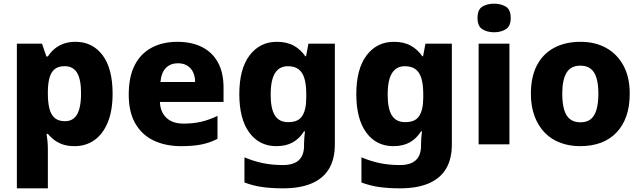

<svg xmlns="http://www.w3.org/2000/svg" viewBox="-20 -787 3498 1047"><path d="M392 -559Q484 -559 539 -486.5Q594 -414 594 -276Q594 -182 567 -118Q540 -54 493.5 -22Q447 10 387 10Q348 10 320.5 0Q293 -10 273.5 -25.5Q254 -41 241 -57H234Q237 -38 239 -17Q241 4 241 28V240H72V-549H209L233 -479H241Q255 -501 275.5 -519Q296 -537 325 -548Q354 -559 392 -559ZM333 -426Q299 -426 279.5 -411Q260 -396 251 -366.5Q242 -337 241 -292V-277Q241 -228 249.5 -194.5Q258 -161 278.5 -143.5Q299 -126 335 -126Q364 -126 383.5 -142.5Q403 -159 412.5 -193Q422 -227 422 -278Q422 -355 400 -390.5Q378 -426 333 -426Z M947 -559Q1025 -559 1081.5 -530.5Q1138 -502 1168.5 -446.5Q1199 -391 1199 -309V-231H852Q854 -177 887 -145Q920 -113 981 -113Q1034 -113 1077 -123Q1120 -133 1166 -155V-30Q1126 -9 1080 0.5Q1034 10 967 10Q884 10 819.5 -20Q755 -50 718.5 -112.5Q682 -175 682 -271Q682 -369 715 -432.5Q748 -496 808 -527.5Q868 -559 947 -559ZM950 -442Q911 -442 885.5 -417.5Q860 -393 855 -340H1044Q1044 -369 1033.5 -392Q1023 -415 1002 -428.5Q981 -442 950 -442Z M1490 -559Q1544 -559 1582 -538Q1620 -517 1645 -480H1649L1662 -549H1806V1Q1806 79 1775 132Q1744 185 1681 212.5Q1618 240 1523 240Q1461 240 1410.5 233Q1360 226 1313 208V71Q1363 92 1413 102.5Q1463 113 1523 113Q1581 113 1609.5 86.5Q1638 60 1638 8V-3Q1638 -18 1639.5 -36Q1641 -54 1643 -71H1638Q1614 -32 1577 -11Q1540 10 1487 10Q1394 10 1339.5 -64Q1285 -138 1285 -274Q1285 -411 1341 -485Q1397 -559 1490 -559ZM1549 -426Q1518 -426 1497 -408.5Q1476 -391 1466 -357Q1456 -323 1456 -271Q1456 -194 1479 -157.5Q1502 -121 1551 -121Q1578 -121 1596.5 -128.5Q1615 -136 1626.5 -152.5Q1638 -169 1644 -194Q1650 -219 1650 -254V-275Q1650 -326 1640 -359.5Q1630 -393 1608 -409.5Q1586 -426 1549 -426Z M2128 -559Q2182 -559 2220 -538Q2258 -517 2283 -480H2287L2300 -549H2444V1Q2444 79 2413 132Q2382 185 2319 212.5Q2256 240 2161 240Q2099 240 2048.5 233Q1998 226 1951 208V71Q2001 92 2051 102.5Q2101 113 2161 113Q2219 113 2247.5 86.5Q2276 60 2276 8V-3Q2276 -18 2277.5 -36Q2279 -54 2281 -71H2276Q2252 -32 2215 -11Q2178 10 2125 10Q2032 10 1977.5 -64Q1923 -138 1923 -274Q1923 -411 1979 -485Q2035 -559 2128 -559ZM2187 -426Q2156 -426 2135 -408.5Q2114 -391 2104 -357Q2094 -323 2094 -271Q2094 -194 2117 -157.5Q2140 -121 2189 -121Q2216 -121 2234.5 -128.5Q2253 -136 2264.5 -152.5Q2276 -169 2282 -194Q2288 -219 2288 -254V-275Q2288 -326 2278 -359.5Q2268 -393 2246 -409.5Q2224 -426 2187 -426Z M2758 -549V0H2590V-549ZM2675 -767Q2711 -767 2738 -751Q2765 -735 2765 -689Q2765 -644 2738 -627.5Q2711 -611 2675 -611Q2637 -611 2610.5 -627.5Q2584 -644 2584 -689Q2584 -735 2610.5 -751Q2637 -767 2675 -767Z M3414 -276Q3414 -207 3395.5 -154Q3377 -101 3341.5 -64Q3306 -27 3256.5 -8.5Q3207 10 3143 10Q3085 10 3035.5 -8.5Q2986 -27 2950.5 -63.5Q2915 -100 2895 -153.5Q2875 -207 2875 -276Q2875 -367 2907.5 -430Q2940 -493 3001 -526Q3062 -559 3146 -559Q3225 -559 3285 -526Q3345 -493 3379.5 -430Q3414 -367 3414 -276ZM3046 -276Q3046 -225 3056 -190Q3066 -155 3088 -137.5Q3110 -120 3145 -120Q3181 -120 3202 -137.5Q3223 -155 3233 -190Q3243 -225 3243 -276Q3243 -327 3233 -361Q3223 -395 3201.5 -412Q3180 -429 3144 -429Q3093 -429 3069.5 -390.5Q3046 -352 3046 -276Z"/></svg>

Font: Noto Sans Hebrew ExtraBold
Style: Regular
Weight: 800
Designer: Monotype Design Team
Foundry: Monotype Imaging Inc.
Version: Version 2.003